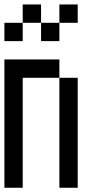

<svg xmlns="http://www.w3.org/2000/svg" viewBox="-20 -937 457 873"><path d="M0 -83.3V-666.7H250V-583.3H83.3V-83.3ZM83.3 -916.7H166.7V-833.3H83.3ZM0 -750V-833.3H83.3V-750ZM250 -916.7H333.3V-833.3H250ZM166.7 -833.3H250V-750H166.7ZM250 -83.3V-583.3H333.3V-83.3Z"/></svg>

Font: Galmuri11 Condensed
Style: Regular
Weight: 400
Width: 3
Designer: Lee Minseo (quiple)
Version: Version 2.399;hotconv 1.1.1;makeotfexe 2.6.0 DEVELOPMENT